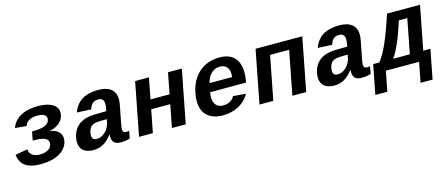

<svg xmlns="http://www.w3.org/2000/svg" viewBox="-48 -1094 4298 1848"><g transform="rotate(-15 2100.5 -169.5)"><path d="M233.9 9.8Q132.3 9.8 81.1 -29.5Q29.8 -68.8 23.9 -140.6L146 -162.1Q147.9 -125 176.5 -103.5Q205.1 -82 251 -82Q304.7 -82 338.6 -104.7Q372.6 -127.4 372.6 -167Q372.6 -199.7 337.9 -214.8Q303.2 -230 218.3 -230L234.9 -316.4Q299.3 -316.4 337.2 -325.7Q375 -335 393.8 -354Q412.6 -373 412.6 -399.4Q412.6 -420.9 392.1 -435.8Q371.6 -450.7 325.7 -450.7Q221.2 -450.7 197.8 -380.4L84.5 -391.1Q110.4 -462.9 179.2 -500.5Q248 -538.1 351.1 -538.1Q442.4 -538.1 494.6 -507.3Q546.9 -476.6 546.9 -422.4Q546.9 -371.1 509.3 -331.3Q471.7 -291.5 399.4 -276.9V-275.9Q452.6 -270.5 483.4 -242.2Q514.2 -213.9 514.2 -171.9Q514.2 -123 480.2 -79.6Q446.3 -36.1 383.1 -13.2Q319.8 9.8 233.9 9.8Z M761.2 9.8Q695.8 9.8 660.4 -20.5Q625 -50.8 625 -108.4Q625 -127.4 629.4 -149.4Q662.6 -315.9 866.2 -318.4L975.6 -320.3L980.5 -347.2Q985.4 -370.6 985.4 -388.2Q985.4 -449.2 928.2 -449.2Q893.6 -449.2 873 -431.6Q852.5 -414.1 840.3 -374.5L698.7 -381.3Q753.9 -538.1 951.2 -538.1Q1035.6 -538.1 1079.3 -502.7Q1123 -467.3 1123 -398.4Q1123 -376 1117.7 -347.7L1080.6 -156.2Q1075.2 -129.4 1075.2 -114.7Q1075.2 -96.7 1082.8 -87.4Q1090.3 -78.1 1108.9 -78.1Q1124.5 -78.1 1139.6 -81.1L1125.5 -6.8Q1112.8 -3.9 1102.5 -1.5Q1092.3 1 1082.3 2.4Q1072.3 3.9 1061 4.9Q1049.8 5.9 1035.2 5.9Q988.8 5.9 968.3 -14.4Q947.8 -34.7 947.8 -74.2L948.7 -94.2H945.8Q903.8 -39.1 859.4 -14.6Q814.9 9.8 761.2 9.8ZM960.4 -244.6 895 -243.7Q843.8 -242.7 819.3 -230Q794.9 -217.3 783.4 -189.7Q772 -162.1 772 -133.8Q772 -85.9 818.8 -85.9Q866.7 -85.9 905.8 -124.3Q944.8 -162.6 955.6 -217.8Z M1784.2 -528.3 1681.6 0H1543.9L1587.9 -226.1H1397.9L1354 0H1216.3L1318.8 -528.3H1456.5L1416 -319.3H1606L1646.5 -528.3Z M2052.7 9.8Q1951.7 9.8 1896.5 -41.3Q1841.3 -92.3 1841.3 -188Q1841.3 -249.5 1862.1 -316.7Q1882.8 -383.8 1925.8 -435.1Q1968.8 -486.3 2029.3 -512.2Q2089.8 -538.1 2161.1 -538.1Q2257.3 -538.1 2307.1 -485.4Q2356.9 -432.6 2356.9 -334.5Q2356.9 -291.5 2347.2 -241.7L2346.7 -237.8H1988.3Q1983.4 -213.4 1983.4 -189.5Q1983.4 -137.2 2008.3 -109.6Q2033.2 -82 2077.6 -82Q2115.2 -82 2145.8 -97.9Q2176.3 -113.8 2191.4 -145L2318.4 -133.8Q2277.8 -64.9 2208.5 -27.6Q2139.2 9.8 2052.7 9.8ZM2142.6 -451.7Q2092.3 -451.7 2055.9 -417.7Q2019.5 -383.8 2005.9 -323.7H2230.5L2232.4 -351.6Q2232.4 -401.4 2207.5 -426.5Q2182.6 -451.7 2142.6 -451.7Z M2984.4 -528.3 2881.8 0H2744.1L2828.6 -435.5H2638.7L2554.2 0H2416.5L2519 -528.3Z M3161.6 9.8Q3096.2 9.8 3060.8 -20.5Q3025.4 -50.8 3025.4 -108.4Q3025.4 -127.4 3029.8 -149.4Q3063 -315.9 3266.6 -318.4L3376 -320.3L3380.9 -347.2Q3385.7 -370.6 3385.7 -388.2Q3385.7 -449.2 3328.6 -449.2Q3293.9 -449.2 3273.4 -431.6Q3252.9 -414.1 3240.7 -374.5L3099.1 -381.3Q3154.3 -538.1 3351.6 -538.1Q3436 -538.1 3479.7 -502.7Q3523.4 -467.3 3523.4 -398.4Q3523.4 -376 3518.1 -347.7L3481 -156.2Q3475.6 -129.4 3475.6 -114.7Q3475.6 -96.7 3483.2 -87.4Q3490.7 -78.1 3509.3 -78.1Q3524.9 -78.1 3540 -81.1L3525.9 -6.8Q3513.2 -3.9 3502.9 -1.5Q3492.7 1 3482.7 2.4Q3472.7 3.9 3461.4 4.9Q3450.2 5.9 3435.5 5.9Q3389.2 5.9 3368.7 -14.4Q3348.1 -34.7 3348.1 -74.2L3349.1 -94.2H3346.2Q3304.2 -39.1 3259.8 -14.6Q3215.3 9.8 3161.6 9.8ZM3360.8 -244.6 3295.4 -243.7Q3244.1 -242.7 3219.7 -230Q3195.3 -217.3 3183.8 -189.7Q3172.4 -162.1 3172.4 -133.8Q3172.4 -85.9 3219.2 -85.9Q3267.1 -85.9 3306.2 -124.3Q3345.2 -162.6 3356 -217.8Z M4005.9 -435.5H3921.9Q3843.8 -189.9 3773.4 -92.8H3939.5ZM3675.8 0 3637.2 199.2H3517.6L3574.2 -92.8H3635.3Q3681.6 -148.9 3728.5 -256.3Q3775.4 -363.8 3828.6 -528.3H4157.7L4073.2 -92.8H4144.5L4087.9 199.2H3968.3L4006.8 0Z"/></g></svg>

Font: Cousine
Style: Bold Italic
Weight: 700
Italic angle: -12°
Monospace: yes
Designer: Steve Matteson
Foundry: Ascender Corporation
Version: Version 1.20